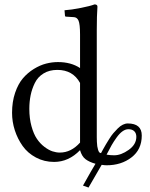

<svg xmlns="http://www.w3.org/2000/svg" viewBox="-20 -718 676 863"><path d="M415 -583V-121.1Q415 -107.9 415 -100.6Q415 -93.3 415.5 -80.6Q416 -67.9 417.2 -60.5Q418.5 -53.2 420.7 -45.2Q422.9 -37.1 426.3 -33.4Q429.7 -29.8 434.1 -29.8Q434.6 -30.8 442.4 -45.2Q450.2 -59.6 455.6 -68.4Q460.9 -77.1 470.7 -93Q480.5 -108.9 489.5 -119.4Q498.5 -129.9 509.5 -140.9Q520.5 -151.9 532 -157.5Q543.5 -163.1 554.2 -163.1Q617.2 -163.1 617.2 -108.9Q617.2 -45.9 571 -10.5Q524.9 24.9 459 24.9Q450.7 24.9 437 22.9L377.9 125L353 116.2Q395 41 409.2 18.1Q381.3 10.3 364.5 -2.4Q347.7 -15.1 339.8 -43Q288.6 9.8 223.1 9.8Q178.7 9.8 141.6 -10Q104.5 -29.8 81.8 -61.8Q59.1 -93.8 46.6 -132.3Q34.2 -170.9 34.2 -210.9Q34.2 -260.7 47.9 -300.8Q61.5 -340.8 83 -366Q104.5 -391.1 132.3 -408.2Q160.2 -425.3 187 -432.1Q213.9 -439 240.2 -439Q299.3 -439 339.8 -412.1V-563Q339.8 -609.4 333 -625.2Q326.2 -641.1 310.1 -641.1L277.8 -643.1Q272 -643.1 272 -647.9L270 -671.9Q300.3 -673.8 343.3 -682.4Q386.2 -690.9 404.8 -698.2Q418 -698.2 418 -688Q415 -647.9 415 -583ZM493.2 -20Q524.4 -20 558.6 -44.4Q592.8 -68.8 592.8 -103Q592.8 -119.1 583.5 -128.2Q574.2 -137.2 557.1 -137.2Q543.9 -137.2 530.8 -127.9Q517.6 -118.7 504.4 -100.3Q491.2 -82 481.7 -65.4Q472.2 -48.8 459 -22.9Q475.6 -20 493.2 -20ZM237.8 -403.8Q201.7 -403.8 175.8 -387.9Q149.9 -372.1 136.7 -345.2Q123.5 -318.4 117.7 -289.8Q111.8 -261.2 111.8 -229Q111.8 -185.5 121.6 -150.4Q131.3 -115.2 146 -93.8Q160.6 -72.3 179.7 -57.9Q198.7 -43.5 215.8 -37.8Q232.9 -32.2 249 -32.2Q299.8 -32.2 339.8 -77.1V-345.2Q307.6 -403.8 237.8 -403.8Z"/></svg>

Font: Linux Biolinum
Style: Regular
Weight: 400
Designer: Philipp H. Poll
Foundry: Philipp H. Poll
Version: Version 0.6.4